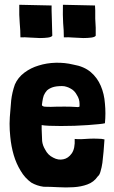

<svg xmlns="http://www.w3.org/2000/svg" viewBox="-20 -780 484 812"><path d="M63.5 -681.6Q66.4 -651.4 66.4 -622.1Q85 -623 107.4 -621.1Q128.9 -620.1 148.4 -619.1Q168 -619.1 182.6 -621.1Q197.3 -623 201.2 -628.9Q201.2 -643.6 200.2 -663.1Q200.2 -682.6 199.2 -701.2Q199.2 -719.7 198.2 -735.4Q198.2 -751 198.2 -756.8Q152.3 -757.8 61.5 -759.8Q60.5 -713.9 63.5 -681.6ZM247.1 -681.6Q250 -651.4 250 -622.1Q268.6 -623 291 -621.1Q313.5 -620.1 332 -619.1Q351.6 -619.1 366.2 -621.1Q380.9 -623 384.8 -628.9Q384.8 -643.6 384.8 -663.1Q383.8 -682.6 382.8 -701.2Q382.8 -719.7 382.8 -735.4Q381.8 -751 381.8 -756.8Q336.9 -757.8 246.1 -759.8Q245.1 -713.9 247.1 -681.6ZM188.5 -248Q210 -247.1 237.3 -247.1Q264.6 -247.1 294.9 -248Q325.2 -249 351.6 -251Q377.9 -252.9 397.5 -254.9Q417 -256.8 423.8 -258.8Q425.8 -280.3 425.8 -300.8Q425.8 -321.3 423.8 -341.8Q420.9 -382.8 406.2 -417Q391.6 -451.2 364.3 -474.6Q335.9 -499 290 -506.8Q253.9 -515.6 215.8 -514.6Q177.7 -513.7 143.6 -502.9Q110.4 -493.2 83 -472.7Q55.7 -452.1 43 -422.9Q31.2 -389.6 27.3 -355.5Q24.4 -321.3 21.5 -284.2Q20.5 -270.5 20.5 -256.8Q20.5 -229.5 23.4 -202.1Q27.3 -161.1 38.1 -124Q48.8 -87.9 67.4 -57.6Q85 -27.3 112.3 -7.8Q135.7 5.9 164.1 9.8Q192.4 9.8 225.6 11.7Q242.2 12.7 258.8 12.7Q275.4 12.7 291 11.7Q323.2 9.8 349.6 0Q377 -9.8 393.6 -34.2Q401.4 -40 405.3 -55.7Q410.2 -71.3 413.1 -91.8Q416 -114.3 418 -138.7Q419.9 -164.1 421.9 -190.4Q411.1 -193.4 393.6 -193.4Q377 -194.3 358.4 -193.4Q339.8 -192.4 323.2 -191.4Q305.7 -191.4 295.9 -192.4Q297.9 -151.4 283.2 -130.9Q268.6 -110.4 248 -106.4Q226.6 -101.6 205.1 -113.3Q182.6 -124 170.9 -147.5Q160.2 -165 158.2 -183.6Q157.2 -203.1 156.2 -233.4Q156.2 -239.3 156.2 -251Q166 -249 188.5 -248ZM304.7 -378.9Q316.4 -361.3 316.4 -340.8Q316.4 -333 316.4 -330.1Q316.4 -328.1 309.6 -327.1Q304.7 -327.1 292 -328.1Q279.3 -329.1 252.9 -329.1Q214.8 -329.1 195.3 -328.1Q175.8 -328.1 167 -329.1Q158.2 -331.1 157.2 -335.9Q157.2 -339.8 159.2 -350.6Q161.1 -364.3 165 -376Q169.9 -387.7 178.7 -397.5Q188.5 -406.2 203.1 -411.1Q217.8 -416 242.2 -416Q252.9 -416 260.7 -413.1Q268.6 -411.1 277.3 -406.2Q294.9 -397.5 304.7 -378.9Z"/></svg>

Font: Londrina Solid
Style: NNS
Weight: 400
Designer: Marcelo Magalhaes
Version: Version 1.002